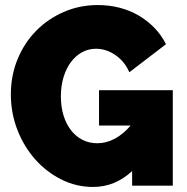

<svg xmlns="http://www.w3.org/2000/svg" viewBox="-20 -735 739 760"><path d="M503 -58Q436 5 348 5Q282 5 223 -24.5Q164 -54 119.5 -104Q75 -154 49 -220.5Q23 -287 23 -361Q23 -436 49.5 -500.5Q76 -565 122.5 -612.5Q169 -660 232 -687.5Q295 -715 367 -715Q412 -715 453 -704.5Q494 -694 529 -673.5Q564 -653 591.5 -624.5Q619 -596 637 -560L492 -449Q474 -491 437.5 -516.5Q401 -542 360 -542Q330 -542 304.5 -528Q279 -514 260.5 -489Q242 -464 231.5 -429.5Q221 -395 221 -354Q221 -312 231.5 -278Q242 -244 261 -219.5Q280 -195 306.5 -181.5Q333 -168 365 -168Q401 -168 434.5 -186Q468 -204 497 -238H372V-378H664V0H503Z"/></svg>

Font: Raleway
Style: Heavy
Weight: 900
Designer: Matt McInerney, Pablo Impallari, Rodrigo Fuenzalida
Foundry: Matt McInerney, Pablo Impallari, Rodrigo Fuenzalida
Version: Version 2.001; ttfautohint (v0.8) -G 200 -r 50